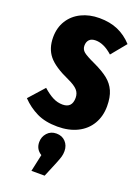

<svg xmlns="http://www.w3.org/2000/svg" viewBox="-199 -796 884 1214"><g transform="rotate(20 243.0 -188.5)"><path d="M473 -622 391 -522Q332 -575 277 -575Q248 -575 234 -560Q220 -545 220 -520Q220 -495 239 -479Q258 -463 317 -436Q379 -407 414.5 -378.5Q450 -350 468 -309.5Q486 -269 486 -208Q486 -141 455.5 -89Q425 -37 368 -8.5Q311 20 234 20Q152 20 94.5 -8Q37 -36 -8 -83L84 -186Q120 -154 151.5 -138Q183 -122 217 -122Q281 -122 281 -190Q281 -221 262 -242Q243 -263 197 -284Q96 -329 56 -378Q16 -427 16 -502Q16 -567 46.5 -615.5Q77 -664 130.5 -690Q184 -716 251 -716Q322 -716 376 -692.5Q430 -669 473 -622ZM330 151Q330 171 325 188.5Q320 206 307 238L265 339H176L201 224Q160 199 160 151Q160 115 183.5 89Q207 63 245 63Q283 63 306.5 88Q330 113 330 151Z"/></g></svg>

Font: Fira Sans Extra Condensed Black
Style: Regular
Weight: 900
Width: 1
Designer: Carrois Corporate & Edenspiekermann AG
Foundry: Carrois Corporate GbR & Edenspiekermann AG
Version: Version 4.203